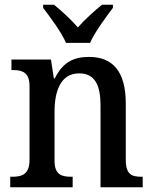

<svg xmlns="http://www.w3.org/2000/svg" viewBox="-20 -786 644 806"><path d="M257 -606H358C378 -651 425 -715 454 -753V-766H408C376 -740 335 -703 307 -671C279 -703 239 -740 207 -766H161V-753C190 -715 238 -651 257 -606ZM23 0H285V-44H280C239 -44 209 -52 209 -111V-318C209 -402 234 -478 312 -478C379 -478 402 -428 402 -342V0H579V-44H575C533 -44 508 -53 508 -116V-351C508 -488 452 -547 354 -547C289 -547 244 -525 210 -457H206L194 -536H28V-492H33C73 -492 104 -483 104 -424V-116C104 -53 72 -44 30 -44H23Z"/></svg>

Font: Noto Serif Myanmar SemiCondensed Medium
Style: Regular
Weight: 500
Width: 4
Designer: Ben Mitchell and the Monotype Design Team
Foundry: Monotype Imaging Inc.
Version: Version 2.106